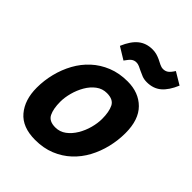

<svg xmlns="http://www.w3.org/2000/svg" viewBox="-219 -869 997 997"><g transform="rotate(45 280.0 -370.0)"><path d="M217 15Q123 15 77 -39.5Q31 -94 31 -183Q31 -236 44 -288Q57 -340 82 -385.5Q107 -431 144.5 -465.5Q182 -500 231.5 -520Q281 -540 342 -540Q424 -540 474 -490Q524 -440 524 -342Q524 -289 511.5 -237Q499 -185 474.5 -139.5Q450 -94 413 -59.5Q376 -25 327 -5Q278 15 217 15ZM245 -105Q278 -105 304 -124.5Q330 -144 348.5 -175Q367 -206 376.5 -241.5Q386 -277 386 -308Q386 -360 371 -390.5Q356 -421 309 -421Q276 -421 250 -401.5Q224 -382 206 -351Q188 -320 178.5 -284.5Q169 -249 169 -218Q169 -166 184 -135.5Q199 -105 245 -105ZM250 -601 183 -642Q206 -697 238 -723Q270 -749 316 -749Q333 -749 347 -745Q361 -741 374 -735Q388 -728 401 -721.5Q414 -715 427 -715Q441 -715 453 -722.5Q465 -730 481 -755L548 -715Q525 -660 493.5 -633.5Q462 -607 415 -607Q395 -607 379.5 -613Q364 -619 350 -626Q338 -632 327 -637Q316 -642 304 -642Q290 -642 278.5 -634Q267 -626 250 -601Z"/></g></svg>

Font: Ubuntu Sans Mono
Style: Bold Italic
Weight: 700
Italic angle: -13.5°
Monospace: yes
Designer: Dalton Maag Ltd
Foundry: Dalton Maag Ltd
Version: Version 1.006